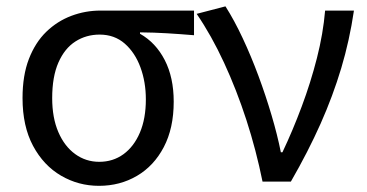

<svg xmlns="http://www.w3.org/2000/svg" viewBox="-20 -577 1166 610"><path d="M294.5 13.4Q229.3 13.4 173.9 -18.9Q118.5 -51.2 85 -113.6Q51.6 -176.1 51.6 -265.2Q51.6 -337.4 71.8 -389.7Q92.1 -442.1 127 -476Q162 -509.8 206.5 -526.6Q251 -543.4 299.5 -543.4H596.4V-465.1Q550.4 -468.9 510.2 -471.3Q470 -473.8 424.8 -474.2V-469.8Q474.9 -441.5 503.4 -386.2Q531.9 -330.9 531.9 -253.9Q531.9 -169.8 500.5 -109.9Q469.2 -50 415.2 -18.3Q361.2 13.4 294.5 13.4ZM295.3 -62.9Q339 -62.9 372.3 -87.1Q405.6 -111.4 424.5 -155.8Q443.4 -200.2 443.4 -261.3Q443.4 -316.3 426.2 -363.1Q409 -409.8 376.3 -438.5Q343.6 -467.1 296.5 -467.1Q253.9 -467.1 219.7 -445.3Q185.4 -423.4 165.6 -378.4Q145.8 -333.4 145.8 -265.2Q145.8 -202.9 165.3 -157.5Q184.8 -112.2 218.8 -87.5Q252.7 -62.9 295.3 -62.9Z M814.1 0Q793.9 -99.9 762.8 -195.8Q731.7 -291.6 691.8 -377.8Q652 -464 604.8 -533L696.3 -556.8Q724.4 -512.7 751 -455.8Q777.7 -398.9 801 -336.2Q824.3 -273.4 842.7 -211.1Q861.2 -148.8 872.3 -93.2H877.3Q910.4 -162.9 938.7 -238.9Q967.1 -314.8 986.9 -392.5Q1006.7 -470.2 1012.9 -543.4H1104.5Q1090.5 -448.5 1064.1 -360.3Q1037.7 -272.1 998.6 -184.2Q959.5 -96.2 904.1 0Z"/></svg>

Font: Shanggu Sans SC VF
Style: Regular
Weight: 250
Designer: GuiWonder
Version: Version 1.021